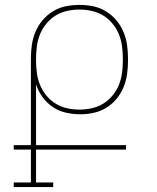

<svg xmlns="http://www.w3.org/2000/svg" viewBox="-20 -763 640 783"><path d="M197 0H36V-19H106V-153H36V-171H106V-525Q106 -553 110 -580.5Q114 -608 125 -634Q136 -660 154.5 -681.5Q173 -703 197 -717.5Q221 -732 248.5 -737.5Q276 -743 304 -743Q332 -743 359.5 -737.5Q387 -732 411 -717.5Q435 -703 453.5 -681.5Q472 -660 483 -634Q494 -608 498 -580.5Q502 -553 502 -525V-515Q502 -487 498 -459.5Q494 -432 483.5 -406.5Q473 -381 455 -359.5Q437 -338 413.5 -323.5Q390 -309 362.5 -303Q335 -297 307 -297Q278 -297 249 -303.5Q220 -310 195.5 -326.5Q171 -343 153.5 -367Q136 -391 127 -419V-171H494V-153H127V-19H197ZM304 -316Q329 -316 354 -321.5Q379 -327 400.5 -340Q422 -353 438.5 -373Q455 -393 464.5 -416Q474 -439 477.5 -464.5Q481 -490 481 -515V-525Q481 -550 477.5 -575.5Q474 -601 464.5 -624Q455 -647 438.5 -667Q422 -687 400.5 -700Q379 -713 354 -718.5Q329 -724 304 -724Q279 -724 254 -718.5Q229 -713 207.5 -700Q186 -687 169.5 -667Q153 -647 143.5 -624Q134 -601 130.5 -575.5Q127 -550 127 -525V-515Q127 -490 130.5 -464.5Q134 -439 143.5 -416Q153 -393 169.5 -373Q186 -353 207.5 -340Q229 -327 254 -321.5Q279 -316 304 -316Z"/></svg>

Font: Iosevka HT Thin Extended
Style: Regular
Weight: 100
Width: 7
Monospace: yes
Designer: Belleve Invis
Foundry: Belleve Invis
Version: Version 32.3.0; ttfautohint (v1.8.4)